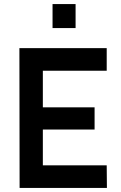

<svg xmlns="http://www.w3.org/2000/svg" viewBox="-20 -930 597 950"><path d="M76 -692H508V-580H192V-399H448V-289H192V-112H508L509 0H77ZM240 -910H354V-791H240Z"/></svg>

Font: Panefresco 800wt
Style: Regular
Weight: 800
Designer: Campivisivi
Foundry: Campivisivi & Chank Co
Version: Version 1.001